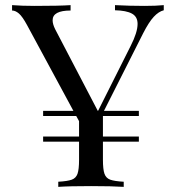

<svg xmlns="http://www.w3.org/2000/svg" viewBox="-20 -728 687 748"><path d="M618 -708V-688Q598 -683 579 -662.5Q560 -642 538 -599L385 -296H521V-276H381V-196H521V-176H381V-106Q381 -68 387 -51Q393 -34 409.5 -28Q426 -22 462 -20V0Q416 -3 335 -3Q249 -3 207 0V-20Q243 -22 259.5 -28Q276 -34 282 -51Q288 -68 288 -106V-176H148V-196H288V-256L277 -276H148V-296H266L85 -631Q67 -664 53.5 -675.5Q40 -687 27 -687V-708Q66 -705 115 -705Q212 -705 255 -708V-687Q185 -687 185 -649Q185 -634 195 -614L361 -296H362L489 -549Q516 -602 516 -635Q516 -663 494 -675Q472 -687 428 -688V-708Q485 -705 543 -705Q588 -705 618 -708Z"/></svg>

Font: Myanmar April Display
Style: Regular
Weight: 400
Designer: Khon Soe Zaw Thu
Foundry: Myanmar OS
Version: Version 2.50 April 12, 2019